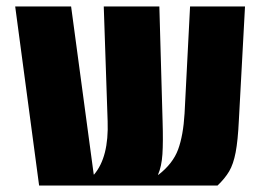

<svg xmlns="http://www.w3.org/2000/svg" viewBox="-20 -574 806 594"><path d="M101 0 27 -554H200L270 -34H271Q317 -88 313 -199L301 -554H473L483 -199Q485 -135 482.5 -97Q480 -59 469 -34L470 -33Q515 -68 531 -111.5Q547 -155 551 -223L568 -554H738L719 -202Q716 -139 709 -102.5Q702 -66 689 -44Q676 -22 653 0Z"/></svg>

Font: Tac One
Style: Regular
Weight: 400
Designer: Oluseyi Olusanya, David Udoh, Eyiyemi Adegbite, Mirko Velimirović
Version: Version 1.003; ttfautohint (v1.8.4.7-5d5b)